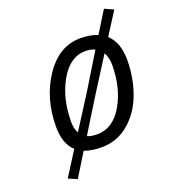

<svg xmlns="http://www.w3.org/2000/svg" viewBox="-132 -702 805 909"><g transform="rotate(-20 270.5 -247.0)"><path d="M344.2 -446.8Q266.6 -446.8 216.8 -359.4Q167 -272 167 -154.8Q167 -118.7 180.2 -97.2L283.2 -258.8L392.1 -437Q373 -446.8 344.2 -446.8ZM263.2 -57.1Q343.3 -57.1 392.6 -141.6Q441.9 -226.1 441.9 -342.8Q441.9 -379.9 426.8 -405.8L320.8 -238.8L213.9 -65.9Q234.4 -57.1 263.2 -57.1ZM344.2 -512.2Q393.1 -512.2 429.2 -497.1L496.1 -605L541 -585L469.2 -472.2Q517.1 -428.7 517.1 -338.9Q516.6 -249 487.3 -169.9Q458 -90.8 398.9 -41.5Q339.8 7.8 263.2 7.8Q213.4 7.8 175.8 -5.9L104 110.8L60.1 91.8L137.2 -29.8Q92.3 -69.8 91.8 -155.8Q91.8 -299.8 163.6 -406.2Q235.4 -512.7 344.2 -512.2Z"/></g></svg>

Font: TitilliumWeb-Italic
Style: Italic
Weight: 400
Italic angle: -13°
Version: Version 1.001;PS 57.000;hotconv 1.0.70;makeotf.lib2.5.55311